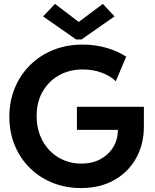

<svg xmlns="http://www.w3.org/2000/svg" viewBox="-20 -956 792 984"><path d="M395.2 7.8Q316 7.8 248.9 -19.4Q181.9 -46.5 132.4 -95.7Q82.8 -144.9 55.4 -211.7Q27.9 -278.5 27.9 -357.6Q27.9 -436.4 55.3 -503.7Q82.7 -571 133 -621.2Q183.2 -671.5 252.1 -699.5Q320.9 -727.5 403.7 -727.5Q465.1 -727.5 522.4 -711.7Q579.7 -695.9 626.8 -665.7L573.3 -539.5Q546.5 -566.3 502.2 -583.1Q458 -600 403.7 -600Q336.5 -600 283.1 -570.4Q229.7 -540.8 198.7 -487.1Q167.7 -433.4 167.7 -361.2Q167.7 -307.5 185 -262.8Q202.2 -218.2 233.3 -185.7Q264.4 -153.2 306.1 -135.4Q347.8 -117.5 396.9 -117.5Q452.6 -117.5 494.8 -140.3Q537 -163.2 560.6 -202.4Q584.2 -241.7 584.2 -290.5H374.3V-408.7H717.4V-307.7Q717.4 -216.9 677.7 -145.5Q638.1 -74.1 565.6 -33.2Q493.2 7.8 395.2 7.8ZM262 -936.1 382.1 -844.6H384.9L507.2 -936.1L566.9 -872L398 -753.9H370L200.7 -872Z"/></svg>

Font: Reddit Sans
Style: Regular
Weight: 400
Designer: Stephen Hutchings
Foundry: Reddit
Version: Version 1.014